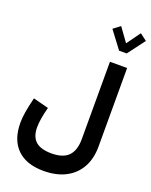

<svg xmlns="http://www.w3.org/2000/svg" viewBox="-211 -1072 1124 1427"><g transform="rotate(20 351.0 -358.5)"><path d="M599.4 -785.5 701.9 -921.5 647.3 -962.8 569.4 -854.8 491.5 -962.8 437 -921.5 539.4 -785.5ZM327.8 104Q242.8 104 202.2 68.2Q161.5 32.3 161.5 -42.6Q161.5 -72.9 167.9 -113Q174.3 -153.2 187.9 -204.6L65.9 -236.1Q48.1 -163.6 40.6 -116.9Q33 -70.2 33 -32.9Q33 102.1 106.3 174.3Q179.5 246.4 316.1 246.4Q416.2 246.4 488.6 209.3Q561.1 172.1 600.3 102.7Q639.6 33.3 639.6 -63.6V-684.9H503.7V-74Q503.7 16.9 460.8 60.4Q417.9 104 327.8 104Z"/></g></svg>

Font: Estedad VF
Style: Regular
Weight: 100
Designer: Amin Abedi
Version: Version 7.3